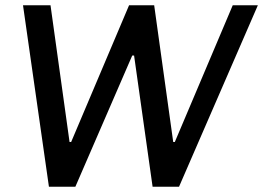

<svg xmlns="http://www.w3.org/2000/svg" viewBox="-20 -706 995 726"><path d="M171 -686 243 -169H249L468 -686H563L635 -169H641L860 -686H955L657 0H557L487 -496H480L265 0H165L67 -686Z"/></svg>

Font: Chivo
Style: Italic
Weight: 400
Italic angle: -8.05°
Designer: Hector Gatti
Foundry: Omnibus-Type
Version: Version 1.007